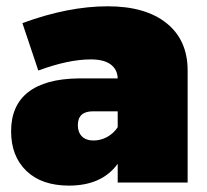

<svg xmlns="http://www.w3.org/2000/svg" viewBox="-20 -577 653 607"><path d="M15.1 -162.1Q15.1 -243.2 68.8 -285.4Q122.6 -327.6 227.1 -329.1H352.1Q351.1 -357.9 329.6 -373.5Q308.1 -389.2 267.1 -389.2Q196.3 -389.2 101.1 -354L50.8 -503.9Q195.3 -557.1 320.8 -557.1Q439.9 -557.1 506.6 -503.7Q573.2 -450.2 573.2 -354V0H352.1V-59.1Q301.8 9.8 198.2 9.8Q111.8 9.8 63.5 -36.6Q15.1 -83 15.1 -162.1ZM226.1 -181.2Q226.1 -158.7 239 -145.8Q252 -132.8 275.9 -132.8Q297.9 -132.8 318.4 -143.8Q338.9 -154.8 352.1 -174.8V-225.1H273.9Q226.1 -225.1 226.1 -181.2Z"/></svg>

Font: Trueno Black
Style: Regular
Weight: 900
Designer: Julieta Ulanovsky
Foundry: Julieta Ulanovsky
Version: Version 3.001b | FøM Fix